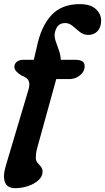

<svg xmlns="http://www.w3.org/2000/svg" viewBox="-29 -740 523 954"><path d="M42.5 -408Q42.5 -423.5 54.8 -433.2Q67 -443 87.5 -443H139L154 -507Q174.5 -607.5 225.5 -663.5Q276.5 -719.5 367 -719.5Q421 -719.5 447.2 -695Q473.5 -670.5 473.5 -637.5Q473.5 -605 456 -585.8Q438.5 -566.5 410.5 -566.5Q386 -566.5 367.5 -581.2Q349 -596 332 -610.8Q315 -625.5 294.5 -625.5Q254 -625.5 244 -579Q239.5 -560.5 246.8 -538.2Q254 -516 263 -491.8Q272 -467.5 273 -443H343.5Q366.5 -443 379 -436Q391.5 -429 391.5 -410.5Q391.5 -384.5 368.5 -365.8Q345.5 -347 315.5 -347H250.5L155 -1.5Q151.5 12 150.2 23.2Q149 34.5 149 44Q149 59 157.2 68.5Q165.5 78 174 87.8Q182.5 97.5 182.5 113.5Q182.5 136.5 162.5 155Q142.5 173.5 111.2 184.2Q80 195 46.5 195Q7 195 -4.5 165Q-16 135 1 79.5L112.5 -294.5Q121 -323.5 112.8 -339.5Q104.5 -355.5 79 -364Q62 -374.5 52.2 -385Q42.5 -395.5 42.5 -408Z"/></svg>

Font: Fraunces 9pt S100 SemiBold
Style: Italic
Weight: 600
Italic angle: -16°
Version: Version 1.000; ttfautohint (v1.8.3)